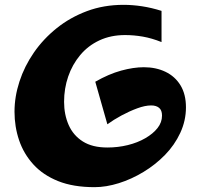

<svg xmlns="http://www.w3.org/2000/svg" viewBox="-20 -774 830 794"><path d="M371 0Q283 0 220.5 -25Q158 -50 118 -94Q78 -138 59 -194Q40 -250 40 -312Q40 -374 60.5 -437Q81 -500 120 -556.5Q159 -613 214.5 -657.5Q270 -702 339.5 -728Q409 -754 491 -754Q528 -754 567.5 -748Q607 -742 648 -729V-600Q608 -616 571 -622.5Q534 -629 497 -629Q438 -629 391 -607Q344 -585 311.5 -546Q279 -507 262 -457.5Q245 -408 245 -353Q245 -300 264 -257Q283 -214 322.5 -189Q362 -164 424 -164Q468 -164 508.5 -174Q549 -184 581 -202.5Q613 -221 631.5 -244.5Q650 -268 650 -296Q650 -318 638 -328Q626 -338 605 -338Q580 -338 547.5 -326Q515 -314 482.5 -296.5Q450 -279 424 -260L374 -436Q430 -468 481 -482Q532 -496 575 -496Q625 -496 664.5 -477Q704 -458 726.5 -421Q749 -384 749 -330Q749 -275 725.5 -224.5Q702 -174 662.5 -133.5Q623 -93 573.5 -63Q524 -33 471.5 -16.5Q419 0 371 0Z"/></svg>

Font: Marhey Light SemiBold
Style: Regular
Weight: 600
Version: Version 1.000